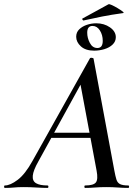

<svg xmlns="http://www.w3.org/2000/svg" viewBox="-58 -920 681 940"><path d="M-34 0Q-38 0 -38 -6Q-38 -12 -34 -12Q-8 -12 28.5 -39.5Q65 -67 101 -132L382 -634Q384 -638 391.5 -637Q399 -636 400 -633L502 -84Q507 -57 512 -41Q517 -25 530 -18.5Q543 -12 570 -12Q574 -12 574 -6Q574 0 570 0Q545 0 519 -2Q493 -4 462 -4Q432 -4 408 -2Q384 0 359 0Q355 0 355 -6Q355 -12 359 -12Q400 -12 411.5 -27Q423 -42 415 -84L333 -523L379 -583L130 -130Q105 -86 102.5 -60Q100 -34 118.5 -23Q137 -12 175 -12Q179 -12 179 -6Q179 0 174 0Q152 0 120 -2Q88 -4 58 -4Q29 -4 10.5 -2Q-8 0 -34 0ZM179 -245 194 -270H411L413 -245ZM403 -672Q361 -672 338 -693Q315 -714 315 -740Q315 -762 330 -776.5Q345 -791 367.5 -798.5Q390 -806 413 -806Q452 -806 480.5 -786Q509 -766 509 -738Q509 -717 493.5 -702Q478 -687 453.5 -679.5Q429 -672 403 -672ZM419 -685Q445 -685 445 -720Q445 -749 431 -771Q417 -793 395 -793Q369 -793 369 -760Q369 -734 382 -709.5Q395 -685 419 -685ZM352 -820Q348 -819 345.5 -824Q343 -829 347 -830Q385 -850 412 -865.5Q439 -881 473 -899Q477 -901 490 -895Q503 -889 518 -880Q533 -871 542 -864Q551 -857 545 -856Q487 -848 441.5 -839Q396 -830 352 -820Z"/></svg>

Font: Cormorant Garamond Light SemiBold
Style: Italic
Weight: 600
Italic angle: -10°
Version: Version 4.001